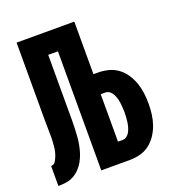

<svg xmlns="http://www.w3.org/2000/svg" viewBox="-133 -841 866 947"><g transform="rotate(-20 300.0 -367.5)"><path d="M12 0V-105Q19 -105 25 -108Q31 -111 34.5 -116.5Q38 -122 41 -128Q44 -134 46.5 -140Q49 -146 51 -152.5Q53 -159 54.5 -165.5Q56 -172 57 -178.5Q58 -185 58.5 -192Q59 -199 59.5 -205.5Q60 -212 60.5 -218.5Q61 -225 61 -232Q61 -239 61 -245Q61 -268 60.5 -290Q60 -312 60 -335V-735H363V-459H387Q415 -459 442 -452Q469 -445 491 -428.5Q513 -412 528.5 -388.5Q544 -365 553 -339Q562 -313 565.5 -285Q569 -257 569 -230Q569 -202 565.5 -174.5Q562 -147 553 -121Q544 -95 528.5 -71.5Q513 -48 491 -31Q469 -14 442 -7Q415 0 387 0H237V-625H186V-335Q186 -331 186 -327Q186 -323 186 -319Q186 -298 186 -277.5Q186 -257 185 -236Q184 -215 182.5 -194.5Q181 -174 177 -153.5Q173 -133 166.5 -113Q160 -93 150 -75Q140 -57 125.5 -41.5Q111 -26 92.5 -16Q74 -6 53.5 -3Q33 0 12 0ZM387 -105Q400 -105 410 -113Q420 -121 425.5 -132Q431 -143 434.5 -155.5Q438 -168 439.5 -180Q441 -192 442 -204.5Q443 -217 443 -230Q443 -242 442 -254.5Q441 -267 439.5 -279.5Q438 -292 434.5 -304Q431 -316 425.5 -327Q420 -338 410 -346Q400 -354 387 -354H363V-105Z"/></g></svg>

Font: Iosevka SS04 XBd Ex
Style: Regular
Weight: 800
Width: 7
Monospace: yes
Designer: Belleve Invis
Foundry: Belleve Invis
Version: Version 19.0.0; ttfautohint (v1.8.4)